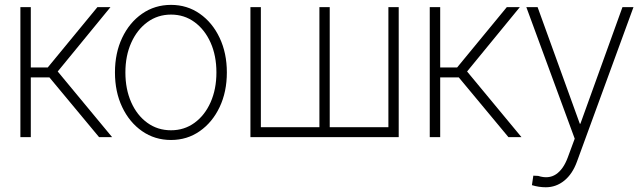

<svg xmlns="http://www.w3.org/2000/svg" viewBox="-20 -565 2649 791"><path d="M64 0V-535.6H106.9V-287.1H176.8L381.3 -535.6H435.1L217.8 -270.5L441.9 0H388.2L183.6 -246.1H106.9V0Z M684.6 11.7Q617.7 11.7 565.4 -24.7Q513.2 -61 483.4 -123.8Q453.6 -186.5 453.6 -266.6Q453.6 -346.7 483.4 -409.4Q513.2 -472.2 565.4 -508.5Q617.7 -544.9 684.6 -544.9Q751 -544.9 803 -508.5Q855 -472.2 884.8 -409.2Q914.6 -346.2 914.6 -266.6Q914.6 -186.5 884.8 -123.8Q855 -61 803 -24.7Q751 11.7 684.6 11.7ZM684.6 -28.3Q739.3 -28.3 781.5 -59.1Q823.7 -89.8 847.7 -143.8Q871.6 -197.8 871.6 -266.6Q871.6 -335.4 847.7 -389.2Q823.7 -442.9 781.5 -473.9Q739.3 -504.9 684.6 -504.9Q629.9 -504.9 587.4 -473.9Q544.9 -442.9 520.8 -389.2Q496.6 -335.4 496.6 -266.6Q496.6 -197.8 520.5 -143.8Q544.4 -89.8 586.9 -59.1Q629.4 -28.3 684.6 -28.3Z M1011.7 -535.6H1054.7V-41H1295.9V-535.6H1338.4V-41H1580.1V-535.6H1622.6V0H1011.7Z M1750.5 0V-535.6H1793.5V-287.1H1863.3L2067.9 -535.6H2121.6L1904.3 -270.5L2128.4 0H2074.7L1870.1 -246.1H1793.5V0Z M2228.5 206.5Q2200.2 206.5 2171.4 197.8L2177.2 158.7L2197.3 159.7Q2240.2 173.3 2270.5 153.1Q2300.8 132.8 2318.8 84.5L2347.7 6.3L2148.4 -535.6H2194.8L2368.7 -55.2H2371.1L2544.4 -535.6H2589.8L2356.9 101.1Q2338.4 151.9 2304.7 179.2Q2271 206.5 2228.5 206.5Z"/></svg>

Font: Inter Display Extra Light
Style: Regular
Weight: 200
Designer: Rasmus Andersson
Foundry: rsms
Version: Version 4.000;git-4fc901f